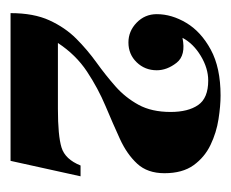

<svg xmlns="http://www.w3.org/2000/svg" viewBox="-58 -710 448 373"><g transform="rotate(90 166.5 -524.0)"><path d="M302 -456H323L293 -320H6Q6 -365 20 -395.5Q34 -426 55.5 -447.5Q77 -469 102 -487Q127 -505 148.5 -524Q170 -543 184 -568.5Q198 -594 198 -631Q198 -665 184.5 -684.5Q171 -704 137 -704Q113 -704 89 -689.5Q65 -675 54 -654L8 -604Q8 -633 25 -661.5Q42 -690 77 -709Q112 -728 166 -728Q186 -728 212 -724Q238 -720 262 -708.5Q286 -697 301.5 -675.5Q317 -654 317 -619Q317 -586 298.5 -566Q280 -546 250.5 -532.5Q221 -519 186.5 -504.5Q152 -490 119.5 -468.5Q87 -447 64 -412H192Q244 -412 267 -419Q290 -426 302 -456ZM63 -549Q41 -549 24.5 -565Q8 -581 8 -604L54 -654Q88 -661 102.5 -642.5Q117 -624 117 -604Q117 -581 101.5 -565Q86 -549 63 -549Z"/></g></svg>

Font: Brygada 1918
Style: Bold
Weight: 700
Designer: Mateusz Machalski | Borys Kosmynka | Przemek Hoffer
Foundry: NIEPODLEGLA 2018
Version: Version 3.006